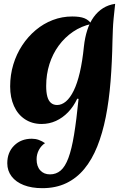

<svg xmlns="http://www.w3.org/2000/svg" viewBox="-20 -653 672 1002"><path d="M383 -138Q364 -97 335.5 -67.5Q307 -38 272 -22Q237 -6 197 -6Q148 -6 110.5 -30.5Q73 -55 53 -99.5Q33 -144 33 -202Q33 -262 49.5 -316.5Q66 -371 96 -416.5Q126 -462 166.5 -496Q207 -530 255.5 -548.5Q304 -567 357 -567Q397 -567 420 -558Q443 -549 457 -528Q405 -517 361.5 -487.5Q318 -458 286.5 -415Q255 -372 238 -318.5Q221 -265 221 -204Q221 -171 227 -149Q233 -127 246 -116Q259 -105 278 -105Q302 -105 324 -123.5Q346 -142 364.5 -179.5Q383 -217 396.5 -274.5Q410 -332 418 -411Q423 -457 435.5 -496Q448 -535 469 -564Q490 -593 518 -610.5Q546 -628 581 -633Q576 -588 573 -557Q570 -526 569 -499Q568 -472 567 -441Q565 -329 557 -228.5Q549 -128 532 -42.5Q515 43 487.5 111.5Q460 180 420 228.5Q380 277 325.5 303Q271 329 201 329Q145 329 104 313Q63 297 40.5 267.5Q18 238 18 199Q18 142 54 106.5Q90 71 146 71Q165 71 182 77Q199 83 215 94Q195 107 183 129.5Q171 152 171 178Q171 215 190 236Q209 257 241 257Q273 257 296.5 237Q320 217 337 171.5Q354 126 366.5 50Q379 -26 390 -137Z"/></svg>

Font: Merienda ExtraBold
Style: Regular
Weight: 800
Designer: Eduardo Rodriguez Tunni
Foundry: Eduardo Rodriguez Tunni
Version: Version 2.001